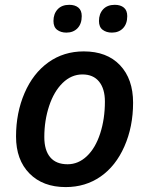

<svg xmlns="http://www.w3.org/2000/svg" viewBox="-20 -760 613 789"><path d="M411.1 -342.8Q411.1 -395 387.2 -424.6Q363.3 -454.1 318.8 -454.1Q273.4 -454.1 237.5 -419.2Q201.7 -384.3 181.9 -324.5Q162.1 -264.6 162.1 -196.8Q162.1 -142.6 186.3 -113.8Q210.4 -85 257.8 -85Q301.8 -85 336.9 -118.2Q372.1 -151.4 391.6 -211.2Q411.1 -271 411.1 -342.8ZM526.9 -337.9Q526.9 -239.3 491.2 -158.4Q455.6 -77.6 393.3 -34.4Q331.1 8.8 250 8.8Q156.2 8.8 101.1 -47.1Q45.9 -103 45.9 -199.2Q45.9 -296.4 80.8 -377.4Q115.7 -458.5 178.7 -503.7Q241.7 -548.8 324.2 -548.8Q419.4 -548.8 473.1 -492.2Q526.9 -435.5 526.9 -337.9ZM199.7 -673.8Q199.7 -703.1 216.8 -721.7Q233.9 -740.2 264.6 -740.2Q288.1 -740.2 302 -728.8Q315.9 -717.3 315.9 -693.8Q315.9 -662.1 298.6 -644Q281.2 -626 252.9 -626Q230 -626 214.8 -637.5Q199.7 -648.9 199.7 -673.8ZM386.7 -673.8Q386.7 -703.1 403.8 -721.7Q420.9 -740.2 451.7 -740.2Q475.1 -740.2 489 -728.8Q502.9 -717.3 502.9 -693.8Q502.9 -662.1 485.6 -644Q468.3 -626 439.9 -626Q417 -626 401.9 -637.5Q386.7 -648.9 386.7 -673.8Z"/></svg>

Font: Open Sans Semibold
Style: Italic
Weight: 600
Italic angle: -12°
Foundry: Ascender Corporation
Version: Version 1.10